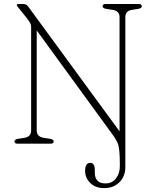

<svg xmlns="http://www.w3.org/2000/svg" viewBox="-20 -720 758 962"><path d="M548.5 -39.5 164 -567.5V-66.5Q164 -35 198.5 -29.5L231 -24.5Q249 -21 249 -11.5Q249 0 233.5 0H68Q52.5 0 52.5 -11.5Q52.5 -21 70.5 -24.5L103 -29.5Q136 -35 136 -66.5V-582Q136 -597 129.2 -608Q122.5 -619 112.5 -631.5L71.5 -682.5Q64 -691 64 -694.5Q64 -700 73 -700H97.5Q111.5 -700 121 -687.5L579 -62V-633.5Q579 -665 545 -670.5L512 -675.5Q494 -679 494 -688.5Q494 -700 510 -700H675Q690.5 -700 690.5 -688.5Q690.5 -679 672.5 -675.5L640 -670.5Q608 -665 608 -633.5V116Q608 164 578.2 193.2Q548.5 222.5 502.5 222.5Q458 222.5 432.2 196.8Q406.5 171 406.5 137Q406.5 96 432 96Q455 96 455 132V146Q455 171 468.2 185.2Q481.5 199.5 510 199Q541 199 560.8 174.2Q580.5 149.5 580.5 111.5Q580.5 63.5 578 37Q575.5 10.5 568.5 -5.5Q561.5 -21.5 548.5 -39.5Z"/></svg>

Font: Fraunces 72pt SuperSoft Thin
Style: Regular
Weight: 100
Version: Version 1.000;[b76b70a41]